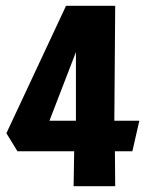

<svg xmlns="http://www.w3.org/2000/svg" viewBox="-20 -640 499 660"><path d="M233 0 235 -120H40L2 -182L207 -620H376L373 -225H459L435 -120H375L376 0ZM150 -225H241V-461Z"/></svg>

Font: Smooch Sans ExtraBold
Style: Regular
Weight: 800
Designer: Robert E. Leuschke
Foundry: Robert E. Leuschke
Version: Version 1.010